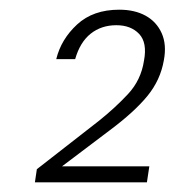

<svg xmlns="http://www.w3.org/2000/svg" viewBox="-20 -728 360 396"><path d="M52 -352 56 -379 183 -478Q217 -505 244 -534Q271 -563 277 -603Q284 -640 267 -658Q250 -676 220 -676Q189 -676 167 -658.5Q145 -641 135 -606H96Q106 -647 139 -677.5Q172 -708 226 -708Q258 -708 280.5 -695.5Q303 -683 313.5 -659.5Q324 -636 318 -604Q311 -563 284 -530Q257 -497 206 -459L108 -385H288L283 -352Z"/></svg>

Font: DM Sans 17pt ExtraLight
Style: Italic
Weight: 250
Italic angle: -10°
Version: Version 4.004;gftools[0.9.30]